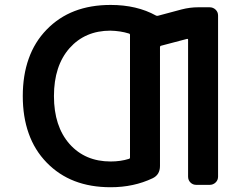

<svg xmlns="http://www.w3.org/2000/svg" viewBox="-20 -785 1040 794"><path d="M437.5 -10.7Q354.5 -10.7 288.6 -36.1Q222.7 -61.5 172.9 -112.8Q123 -164.1 98.6 -233.4Q74.2 -301.8 74.2 -387.7Q74.2 -473.6 98.6 -542Q123 -611.3 172.9 -662.6Q222.7 -713.9 288.6 -739.3Q354.5 -764.6 437.5 -764.6Q545.9 -764.6 625 -720.7Q628.9 -718.8 632.8 -719.7L731.4 -746.1Q765.6 -754.9 799.8 -754.9H846.7Q861.3 -754.9 871.6 -745.1Q881.8 -735.4 881.8 -720.7V-54.7Q881.8 -40 871.6 -30.3Q861.3 -20.5 846.7 -20.5H792Q777.3 -20.5 767.6 -30.3Q757.8 -40 757.8 -54.7V-621.1Q757.8 -625 752.9 -624L645.5 -595.7Q641.6 -594.7 641.6 -589.8V-98.6Q641.6 -62.5 611.3 -47.9Q533.2 -10.7 437.5 -10.7ZM436.5 -658.2Q332 -658.2 267.6 -585.9Q203.1 -512.7 203.1 -387.7Q203.1 -262.7 267.6 -189.5Q332 -117.2 437.5 -117.2Q478.5 -117.2 512.7 -127.9Q517.6 -128.9 517.6 -133.8V-640.6Q517.6 -645.5 512.7 -646.5Q478.5 -657.2 436.5 -658.2Z"/></svg>

Font: Rounded-L Mgen+ 1m medium
Style: Regular
Weight: 500
Designer: [Source Han Sans]
Ryoko NISHIZUKA  (kana & ideographs); Paul D. Hunt (Latin, Greek & Cyrillic); Wenlong ZHANG  (bopomofo
Version: Version 1.059.20150602